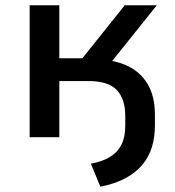

<svg xmlns="http://www.w3.org/2000/svg" viewBox="-20 -518 662 725"><path d="M359 187 323 100Q367 92 395.5 74.5Q424 57 438.5 28.5Q453 0 453 -43V-80Q453 -145 420.5 -178.5Q388 -212 314 -212H204V0H92V-498H204V-298H291L451 -498H572L375 -252L332 -294Q407 -294 458.5 -270.5Q510 -247 537.5 -200.5Q565 -154 565 -85V-44Q565 -1 554 36Q543 73 518.5 103Q494 133 454.5 154.5Q415 176 359 187Z"/></svg>

Font: Nunito Sans 7pt SemiBold
Style: Regular
Weight: 600
Designer: Vernon Adams
Foundry: Vernon Adams
Version: Version 3.101;gftools[0.9.27]